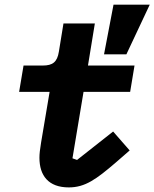

<svg xmlns="http://www.w3.org/2000/svg" viewBox="-20 -800 669 832"><path d="M278.1 12.1C349.1 12.1 397 -23.1 481.9 -95.9L541.9 -148.1L470.2 -230.1L313.9 -106.9L294 -114L342 -402H544L562.9 -516H361.2L391 -698.2H255L235.1 -576C228 -530.9 208.1 -516 165.1 -516H82L62.9 -402H195L158 -182.2C153.1 -152 150.9 -133.9 150.9 -116.1C150.9 -39.1 190 12.1 278.1 12.1ZM430.8 -564.6H527.7L628.9 -779.8H471.9Z"/></svg>

Font: Margiela Mono Italic Bold It
Style: Regular
Weight: 700
Designer: Mike Abbink, Paul van der Laan, Pieter van Rosmalen
Foundry: Bold Monday
Version: Version 2.003 2021